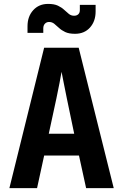

<svg xmlns="http://www.w3.org/2000/svg" viewBox="-20 -978 640 998"><path d="M28.8 0 209.4 -730H389L571.2 0H427.6L390.6 -169.4H209.5L172.6 0ZM233.5 -282.7H365.7L327.5 -466.1Q319.2 -508 311.4 -546.4Q303.7 -584.7 300 -604.5Q296.3 -584.7 289.4 -546.8Q282.5 -508.9 273.3 -467.1ZM370 -802.3Q338.3 -802.3 318.9 -811.5Q299.5 -820.7 286.5 -833Q273.5 -845.3 261.9 -854.5Q250.3 -863.8 235 -863.8Q222 -863.8 213.5 -854.8Q205 -845.9 205 -830.5V-807.3H123V-841.5Q123 -892.5 152.7 -925.1Q182.4 -957.7 230 -957.7Q261.7 -957.7 281.1 -948.5Q300.5 -939.3 313.5 -927Q326.5 -914.7 338.1 -905.5Q349.7 -896.2 365 -896.2Q379 -896.2 387 -903.9Q395 -911.5 395 -925.3V-952.7H477V-918.5Q477 -867.5 447.8 -834.9Q418.6 -802.3 370 -802.3Z"/></svg>

Font: JetBrains Mono
Style: Regular
Weight: 400
Monospace: yes
Designer: Philipp Nurullin, Konstantin Bulenkov
Foundry: JetBrains
Version: Version 2.305